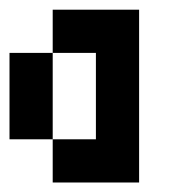

<svg xmlns="http://www.w3.org/2000/svg" viewBox="-20 -384 404 404"><path d="M181.8 -363.6H272.7V-272.7H181.8ZM181.8 -272.7H272.7V-181.8H181.8ZM181.8 -181.8H272.7V-90.9H181.8ZM181.8 -90.9H272.7V0H181.8ZM90.9 -363.6H181.8V-272.7H90.9ZM90.9 -90.9H181.8V0H90.9ZM0 -272.7H90.9V-181.8H0ZM0 -181.8H90.9V-90.9H0Z"/></svg>

Font: Micro 5
Style: Regular
Weight: 400
Designer: Sarah Cadigan-Fried
Version: Version 1.000; ttfautohint (v1.8.4.7-5d5b)